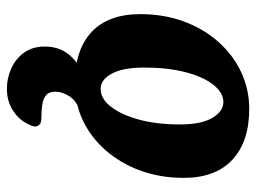

<svg xmlns="http://www.w3.org/2000/svg" viewBox="-113 -418 743 557"><g transform="rotate(90 258.5 -139.5)"><path d="M222 15Q125 15 73 -33.5Q21 -82 21 -175Q21 -243 42 -300.5Q63 -358 101 -401Q139 -444 189 -467.5Q239 -491 296 -491Q391 -491 443.5 -442Q496 -393 496 -301Q496 -233 475 -175.5Q454 -118 416.5 -75Q379 -32 329.5 -8.5Q280 15 222 15ZM238 -60Q266 -60 289 -89Q312 -118 326.5 -169.5Q341 -221 341 -290Q341 -352 322 -384Q303 -416 276 -416Q249 -416 226 -387Q203 -358 189.5 -306.5Q176 -255 176 -186Q176 -125 193.5 -92.5Q211 -60 238 -60ZM115 102Q115 55 145 24.5Q175 -6 220 -21.5Q265 -37 308 -37Q322 -37 329 -32.5Q336 -28 336 -23Q336 -16 330.5 -12.5Q325 -9 314 -5Q274 8 260 29.5Q246 51 246 71Q246 90 256.5 98.5Q267 107 284.5 109.5Q302 112 323 112Q337 112 342 118Q347 124 347 130Q347 139 336 158Q324 180 298 196Q272 212 237 212Q207 212 179 199.5Q151 187 133 162.5Q115 138 115 102Z"/></g></svg>

Font: Alkatra
Style: Bold
Weight: 700
Designer: Suman Bhandary
Version: Version 1.100;gftools[0.9.22]